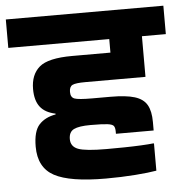

<svg xmlns="http://www.w3.org/2000/svg" viewBox="-81 -653 689 720"><g transform="rotate(-5 263.5 -293.5)"><path d="M289 20Q154 20 95.5 -11.5Q37 -43 37 -122Q37 -180 59.5 -204.5Q82 -229 122 -236V-239Q83 -247 64.5 -271Q46 -295 46 -338Q46 -392 79 -420.5Q112 -449 203 -449H347V-500H-33V-607H560V-500H470V-347H244Q207 -347 195 -341Q183 -335 183 -315Q183 -295 197.5 -289.5Q212 -284 264 -284H333Q391 -284 423.5 -274Q456 -264 469.5 -240.5Q483 -217 483 -176V-144H341V-152Q341 -166 336.5 -173Q332 -180 313 -182.5Q294 -185 249 -185Q205 -185 186 -175.5Q167 -166 167 -139Q167 -111 194.5 -100.5Q222 -90 301 -90Q332 -90 366.5 -90.5Q401 -91 431 -92.5Q461 -94 478 -96L480 -95V7Q452 12 400 16Q348 20 289 20Z"/></g></svg>

Font: Bakbak One
Style: Regular
Weight: 400
Designer: Saumya Kishore and Sanchit Sawaria
Foundry: A Good Feeling
Version: Version 1.003; ttfautohint (v1.8.3)